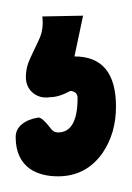

<svg xmlns="http://www.w3.org/2000/svg" viewBox="-25 -20 168 245"><path d="M123 116Q123 150 106 175Q85 205 49 205Q28 205 14 196Q-5 183 -5 155Q-5 145 3 138.5Q11 132 24 130Q29 130 39 143Q43 149 49 149Q74 149 74 105Q74 97 65 96Q50 104 39 104Q26 106 17 98.5Q8 91 8 78Q8 66 13.5 54.5Q19 43 25 30Q31 17 29 1L81 0L70 52Q123 52 123 116Z"/></svg>

Font: Praegefest
Style: Regular
Weight: 600
Designer: Peter Wiegel nach alter Vorlage
Foundry: Peter Wiegel
Version: Version 1.000